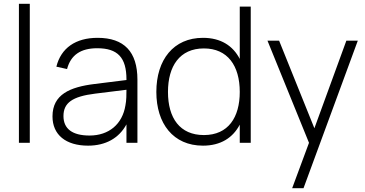

<svg xmlns="http://www.w3.org/2000/svg" viewBox="-20 -755 1932 1015"><path d="M137.5 0V-735H80V0Z M496 -555C379.5 -555 302.5 -501 278 -402.5L334.5 -390C354 -464 406.5 -500 494 -500C602 -500 648.5 -451 648.5 -335V-332L480 -311C349.5 -295 257.5 -255.5 257.5 -139.5C257.5 -42.5 328 15 445.5 15C538.5 15 609 -24.5 648.5 -97.5V0H706.5V-334C706.5 -481.5 636 -555 496 -555ZM648.5 -280.5C648.5 -257 648.5 -224 643 -197.5C627 -99 556 -38.5 453.5 -38.5C362.5 -38.5 315.5 -74 315.5 -141.5C315.5 -211.5 362.5 -245 483 -260Z M1247.5 -720V-443.5C1211.5 -513 1147.5 -555 1053 -555C897.5 -555 806.5 -439.5 806.5 -269C806.5 -102 895.5 15 1053 15C1146.5 15 1211 -26.5 1247.5 -96V0H1305.5V-720ZM1058 -499C1183 -499 1247.5 -408 1247.5 -269C1247.5 -135 1187 -41 1058 -41C931 -41 868 -130.5 868 -269C868 -405.5 930 -499 1058 -499Z M1584.5 240 1871.5 -540H1811L1642 -77L1455.5 -540H1394L1613.5 0L1524.5 240Z"/></svg>

Font: Vela Sans Light
Style: Regular
Weight: 300
Designer: Principal design: Mikhail Sharanda - project Manrope.
Design modification: Ravid Balaliev
Foundry: Mikhail Sharanda
Version: Version 1.001